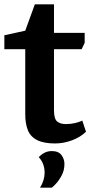

<svg xmlns="http://www.w3.org/2000/svg" viewBox="-24 -650 435 882"><path d="M229 9Q177 9 146.5 -6.5Q116 -22 104 -52Q92 -82 92 -126V-424H-4V-488L92 -509L136 -630H224V-499H365V-453L351 -424H224V-144Q224 -104 238.5 -92Q253 -80 278 -80Q300 -80 320 -84.5Q340 -89 354 -96L371 -45Q346 -20 307 -5.5Q268 9 229 9ZM160 212Q181 178 181 143Q181 123 174.5 105Q168 87 154 72Q165 60 180 52Q195 44 214 44Q245 44 258.5 62.5Q272 81 272 103Q272 132 259.5 155.5Q247 179 233 194Q219 209 214 212Z"/></svg>

Font: Faustina Light
Style: Bold
Weight: 700
Version: Version 1.200